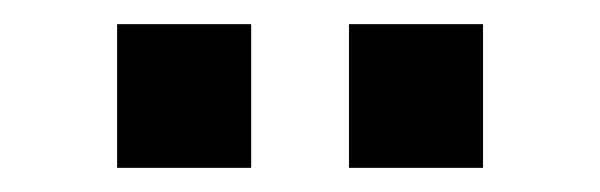

<svg xmlns="http://www.w3.org/2000/svg" viewBox="-20 -743 497 159"><path d="M188 -723H77V-604H188ZM380 -723H269V-604H380Z"/></svg>

Font: RT Raleway Bold
Style: Regular
Weight: 400
Designer: Matt McInerney, Pablo Impallari, Rodrigo Fuenzalida — Edited by Milan Moffatt in April 2016
Foundry: Matt McInerney, Pablo Impallari, Rodrigo Fuenzalida — Edited by Milan Moffatt in April 2016
Version: Version 3.001